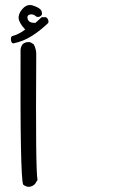

<svg xmlns="http://www.w3.org/2000/svg" viewBox="-20 -568 540 747"><path d="M92 159Q79 158 70 150Q58 118 60 -376Q62 -388 68 -396Q79 -406 97 -404L111 -396Q122 -376 121 -353Q118 97 126 132L116 148Q106 158 92 159ZM31 -399 26 -402Q21 -411 23 -422L26 -427Q53 -434 78 -453Q50 -484 52.5 -503Q55 -522 71.5 -537.5Q88 -553 108 -546.5Q128 -540 136.5 -532Q145 -524 143 -511Q135 -499 122 -503Q109 -515 96 -511.5Q83 -508 88 -493Q93 -478 118 -479L142 -501H159Q171 -493 168 -479Q138 -450 104.5 -428.5Q71 -407 31 -399Z"/></svg>

Font: NaniFont Regular
Style: Regular
Weight: 400
Designer: Nanigashitei
Version: Version 1.036